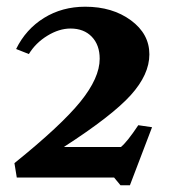

<svg xmlns="http://www.w3.org/2000/svg" viewBox="-20 -948 504 572"><path d="M320 -419H30L23 -462Q162 -574 219.5 -645Q277 -716 277 -773Q277 -814 253.5 -838.5Q230 -863 190 -863Q156 -863 121 -841.5Q86 -820 66 -787L28 -802Q57 -861 111 -894.5Q165 -928 234 -928Q315 -928 370 -887.5Q425 -847 425 -786Q425 -726 369.5 -664.5Q314 -603 170 -510H340Q358 -524 392 -575L433 -569L367 -396H339Z"/></svg>

Font: Libre Caslon Text
Style: Bold
Weight: 700
Designer: Pablo Impallari, Rodrigo Fuenzalida
Foundry: Pablo Impallari, Rodrigo Fuenzalida
Version: Version 1.002